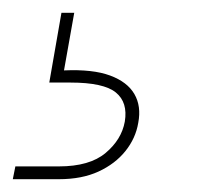

<svg xmlns="http://www.w3.org/2000/svg" viewBox="-109 -27 310 300"><path d="M-89 253 -85 233H-17Q31 233 56 212Q81 191 86 163Q91 133 72 117.5Q53 102 1 102H-32L-13 -7H7L-9 83Q36 81 63 91Q90 101 101 120Q112 139 107 165Q103 189 87 209Q71 229 45 241Q19 253 -17 253Z"/></svg>

Font: DM Sans 17pt Thin
Style: Italic
Weight: 250
Italic angle: -10°
Version: Version 4.004;gftools[0.9.30]